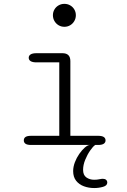

<svg xmlns="http://www.w3.org/2000/svg" viewBox="-20 -752 659 996"><path d="M141.5 -47.5H287.5V-428.5H169Q149 -428.5 139 -434.8Q129 -441 129 -452.5Q129 -463.5 139 -469.8Q149 -476 169 -476H304Q345 -476 345 -435V-47.5H489Q508.5 -47.5 518 -41.5Q527.5 -35.5 527.5 -23.5Q527.5 -12.5 518 -6.2Q508.5 0 489 0H141.5Q121.5 0 112.5 -6.2Q103.5 -12.5 103.5 -23.5Q103.5 -35.5 112.5 -41.5Q121.5 -47.5 141.5 -47.5ZM254.5 -673Q254.5 -689.5 262.5 -703Q270.5 -716.5 284 -724.2Q297.5 -732 314 -732Q330.5 -732 344 -724.2Q357.5 -716.5 365.5 -703Q373.5 -689.5 373.5 -673Q373.5 -656.5 365.5 -642.8Q357.5 -629 344 -621Q330.5 -613 314 -613Q297.5 -613 284 -621Q270.5 -629 262.5 -642.8Q254.5 -656.5 254.5 -673ZM468.5 223.5Q440 223.5 415 214.2Q390 205 374.8 185.5Q359.5 166 359.5 135.5Q359.5 113 368.5 89.5Q377.5 66 391.5 46Q405.5 26 420.2 13.2Q435 0.5 446 0H474Q462.5 7.5 447.8 28.8Q433 50 422 77Q411 104 411 129Q411 156.5 428.2 168.5Q445.5 180.5 468.5 180.5Q475 180.5 483 179.8Q491 179 497.5 177.5Q502 176.5 506 176Q510 175.5 513.5 175.5Q524.5 175.5 530.5 181Q536.5 186.5 536.5 195Q536.5 211 514.5 217.2Q492.5 223.5 468.5 223.5Z"/></svg>

Font: Sono ExtraLight Monospace Light
Style: Regular
Weight: 300
Version: Version 2.112